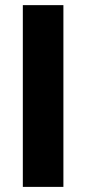

<svg xmlns="http://www.w3.org/2000/svg" viewBox="-20 -731 337 751"><path d="M69.3 -710.9V0H228V-710.9Z"/></svg>

Font: Vazirmatn ExtraBold
Style: Regular
Weight: 800
Designer: Saber Rastikerdar
Foundry: Saber Rastikerdar
Version: Version 33.003